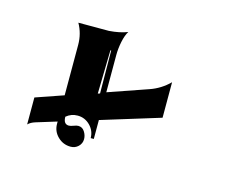

<svg xmlns="http://www.w3.org/2000/svg" viewBox="-59 -569 672 523"><g transform="rotate(15 276.5 -307.5)"><path d="M43.9 -165V-241L122.1 -268.1V-410.2Q122.1 -441.9 106.9 -468.8H193.1Q222.9 -470.9 244.9 -479.5Q237.8 -468.5 233.6 -448.6Q229.5 -428.7 229.5 -410.2V-305.4L341.3 -344.2Q371.8 -354.7 395.5 -378.2V-278.1L229.5 -227.1V-173.8H220.7Q220.7 -194.3 206.1 -209.1Q191.4 -223.9 170.9 -223.9Q152.8 -223.9 138.9 -212.2Q138.9 -191.4 154.1 -191.2Q159.2 -191.2 166.9 -194.2Q174.6 -197.3 179.7 -197.3Q191.2 -197.3 197.6 -187.3Q204.1 -177.2 204.1 -166.3Q204.1 -154.1 195.2 -145.5Q186.3 -137 173.8 -137Q152.3 -137 137.2 -151.9Q122.1 -166.7 122.1 -187.7V-194.1L64 -176.3Q51.3 -172.4 43.9 -165ZM208 -295.9 213.9 -297.9 212.9 -418.9 210.7 -418.5Z"/></g></svg>

Font: AgreloyInT3
Style: Medium
Weight: 400
Designer: gluk
Foundry: gluk
Version: Version 0.27